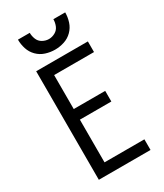

<svg xmlns="http://www.w3.org/2000/svg" viewBox="-231 -1038 962 1126"><g transform="rotate(-30 250.0 -474.5)"><path d="M90 0V-735H440V-663H170V-433H383V-361H170V-72H440V0ZM250 -789Q218 -789 187 -799Q156 -809 133 -832Q110 -855 100 -886Q90 -917 90 -949H170Q170 -927 178.5 -905.5Q187 -884 207.5 -872.5Q228 -861 250 -861Q272 -861 292.5 -872.5Q313 -884 321.5 -905.5Q330 -927 330 -949H410Q410 -917 400 -886Q390 -855 367 -832Q344 -809 313 -799Q282 -789 250 -789Z"/></g></svg>

Font: Iosevka SS08
Style: Regular
Weight: 400
Monospace: yes
Designer: Belleve Invis
Foundry: Belleve Invis
Version: 2.1.0; ttfautohint (v1.8.2)